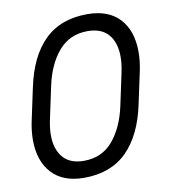

<svg xmlns="http://www.w3.org/2000/svg" viewBox="-82 -785 775 870"><g transform="rotate(-10 306.0 -350.0)"><path d="M236 14Q139 14 87.5 -42Q36 -98 36 -195Q36 -215 38.5 -237.5Q41 -260 46 -283L77 -428Q106 -568 180 -641Q254 -714 377 -714Q474 -714 525.5 -658.5Q577 -603 577 -505Q577 -485 574.5 -462.5Q572 -440 567 -417L536 -272Q507 -133 433 -59.5Q359 14 236 14ZM248 -62Q331 -62 381.5 -121.5Q432 -181 453 -278L485 -428Q489 -447 491 -464.5Q493 -482 493 -498Q493 -563 461 -600.5Q429 -638 365 -638Q283 -638 232 -579Q181 -520 160 -422L128 -272Q124 -253 122 -235.5Q120 -218 120 -202Q120 -138 152 -100Q184 -62 248 -62Z"/></g></svg>

Font: Space Mono
Style: Italic
Weight: 400
Italic angle: -12°
Monospace: yes
Designer: Colophon Foundry + Benjamin Critton
Foundry: Colophon Foundry & Benjamin Critton
Version: Version 1.003; ttfautohint (v1.8.4.7-5d5b)